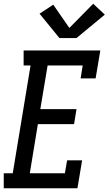

<svg xmlns="http://www.w3.org/2000/svg" viewBox="-36 -1004 579 1024"><path d="M-16 0V-80H32L127 -655H90V-735H499L474 -586H394L405 -655H218L179 -422H372L359 -342H166L123 -80H310L322 -149H402L377 0ZM281 -801 175 -931 248 -979 334 -855 461 -984 523 -926 372 -801Z"/></svg>

Font: Iosevka Slab Medium
Style: Italic
Weight: 500
Italic angle: -9°
Monospace: yes
Designer: Belleve Invis
Foundry: Belleve Invis
Version: Version 11.1.0; ttfautohint (v1.8.3)